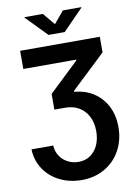

<svg xmlns="http://www.w3.org/2000/svg" viewBox="-119 -1023 925 1312"><g transform="rotate(-10 343.5 -367.0)"><path d="M339.4 89.4Q386.7 89.4 421.6 65.2Q456.5 41 475.3 -1.2Q494.1 -43.5 494.1 -96.7Q494.1 -155.8 471.2 -199.7Q448.2 -243.7 407.7 -267.3Q367.2 -291 314.9 -291H237.8V-399.9L443.4 -595.7V-601.6H77.1V-727.5H629.9V-619.1L392.1 -394V-387.2Q468.3 -381.3 526.4 -343.3Q584.5 -305.2 616.5 -242.2Q648.4 -179.2 648.4 -99.6Q648.4 -8.8 609.1 62.7Q569.8 134.3 499.8 174.8Q429.7 215.3 340.3 215.3Q256.3 215.3 188 181.4Q119.6 147.5 79.3 86.7Q39.1 25.9 36.6 -50.8H187.5Q189.5 -10.3 210.2 21.7Q231 53.7 264.9 71.5Q298.8 89.4 339.4 89.4ZM343.3 -865.7 412.6 -948.7H540.5V-945.3L399.4 -800.8H287.1L146 -945.3V-948.7H273.4Z"/></g></svg>

Font: Inter RS Variable
Style: Regular
Weight: 400
Designer: Rasmus Andersson (customised by Maria Ramos and Noel Pretorius)
Foundry: rsms
Version: Version 3.001;Glyphs 3.2.3 (3260)